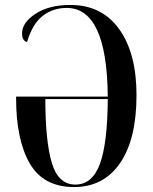

<svg xmlns="http://www.w3.org/2000/svg" viewBox="-20 -745 617 775"><path d="M279 10Q398 10 464.5 -86.5Q531 -183 531 -361Q531 -530 461 -627.5Q391 -725 264 -725Q178 -725 123.5 -689.5Q69 -654 69 -610Q69 -581 89 -575Q111 -649 152.5 -681Q194 -713 249 -713Q412 -713 415 -355H45V-348Q45 -181 100 -85.5Q155 10 279 10ZM284 0Q215 0 189 -88Q163 -176 163 -345H415Q414 -168 383.5 -84Q353 0 284 0Z"/></svg>

Font: Noto Serif Display Condensed Semi
Style: Regular
Weight: 600
Width: 3
Designer: Monotype Design Team
Foundry: Monotype Imaging Inc.
Version: Version 1.900